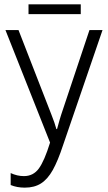

<svg xmlns="http://www.w3.org/2000/svg" viewBox="-20 -852 495 882"><path d="M270 -186Q246 -113 222.5 -71Q199 -29 168.5 -9.5Q138 10 94 10Q58 10 29 -2V-57Q59 -43 90 -43Q133 -43 158.5 -78Q184 -113 210 -197L5 -714H65L216 -326Q232 -286 239 -259H242L254 -302Q256 -307 261 -325L391 -714H451ZM351 -787H111V-832H351Z"/></svg>

Font: Noto Sans Display Light Narrow
Style: Regular
Weight: 300
Width: 4
Designer: Monotype Design team
Foundry: Monotype Imaging Inc.
Version: Version 1.000